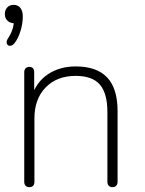

<svg xmlns="http://www.w3.org/2000/svg" viewBox="-25 -766 598 792"><path d="M9 -609Q20 -626 26 -644Q32 -662 32 -679L35 -670Q17 -670 6 -680.5Q-5 -691 -5 -708Q-5 -725 5 -735.5Q15 -746 31 -746Q49 -746 59 -733.5Q69 -721 69 -698Q69 -670 60 -639.5Q51 -609 35 -588Q26 -577 16 -577Q6 -577 3 -587Q0 -597 9 -609ZM75 -16V-468Q75 -478 80.5 -484Q86 -490 96 -490Q106 -490 111 -484.5Q116 -479 116 -468V-366H105Q124 -427 172.5 -459.5Q221 -492 287 -492Q374 -492 417 -446.5Q460 -401 460 -308V-16Q460 -6 454.5 0Q449 6 439 6Q429 6 423.5 0Q418 -6 418 -16V-304Q418 -381 387 -417Q356 -453 287 -453Q210 -453 163.5 -405.5Q117 -358 117 -278V-16Q117 -5 111.5 0.5Q106 6 96 6Q86 6 80.5 0Q75 -6 75 -16Z"/></svg>

Font: SN Pro Thin
Style: Regular
Weight: 200
Designer: Tobias Whetton
Foundry: Supernotes
Version: Version 1.003;Glyphs 3.3 (3324)